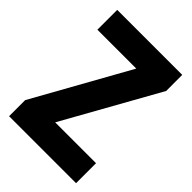

<svg xmlns="http://www.w3.org/2000/svg" viewBox="-210 -809 904 904"><g transform="rotate(45 242.5 -357.0)"><path d="M466 0V-133H194L459 -607V-714H26V-582H285L20 -107V0Z"/></g></svg>

Font: Noto Sans Gurmukhi UI Condensed ExtraBold
Style: Regular
Weight: 800
Width: 3
Designer: Jelle Bosma - Monotype Design Team
Foundry: Monotype Imaging Inc.
Version: Version 2.004